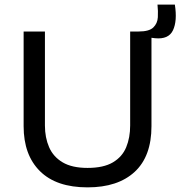

<svg xmlns="http://www.w3.org/2000/svg" viewBox="-20 -796 779 829"><path d="M358 13Q223 13 152.5 -57Q82 -127 82 -251V-660H174V-254Q174 -202 192 -160.5Q210 -119 250.5 -95Q291 -71 358 -71Q427 -71 467.5 -95Q508 -119 525 -160.5Q542 -202 542 -254V-660H634V-251Q634 -121 561.5 -54Q489 13 358 13ZM649 -631 577 -640 579 -660Q624 -660 642 -677.5Q660 -695 661.5 -721.5Q663 -748 660 -776H735Q746 -706 727 -665.5Q708 -625 649 -631Z"/></svg>

Font: Bricolage Grotesque 10pt
Style: Regular
Weight: 400
Designer: Mathieu Triay
Foundry: Atelier Triay
Version: Version 1.000; ttfautohint (v1.8.4.7-5d5b);gftools[0.9.32]